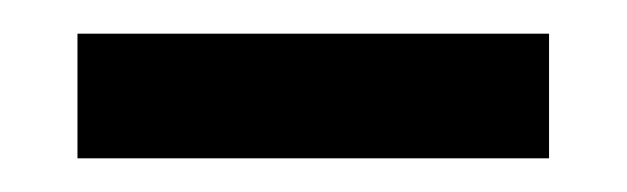

<svg xmlns="http://www.w3.org/2000/svg" viewBox="-20 -690 372 114"><path d="M26 -670H306V-596H26Z"/></svg>

Font: NT Somic
Style: Regular
Weight: 400
Designer: Ravid Balaliev — lead type designer, mastering
Michael Voronin — secret advisor, marketing
Ivan Kovalenko — best boy
Foundry: NT Type
Version: Version 0.7